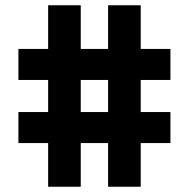

<svg xmlns="http://www.w3.org/2000/svg" viewBox="-20 -710 718 730"><path d="M50 -166V-284H163V-406H50V-524H163V-690H287V-524H391V-690H515V-524H628V-406H515V-284H628V-166H515V0H391V-166H287V0H163V-166ZM287 -284H391V-406H287Z"/></svg>

Font: Oxanium ExtraLight
Style: Bold
Weight: 700
Version: Version 2.000